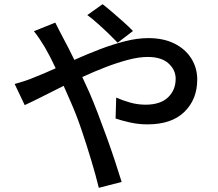

<svg xmlns="http://www.w3.org/2000/svg" viewBox="-20 -839 1040 917"><path d="M542 -635Q524 -654 498 -679Q472 -704 445 -728Q418 -752 397 -767L470 -819Q487 -806 514.5 -782.5Q542 -759 569.5 -734.5Q597 -710 615 -691ZM50 -438Q76 -445 101.5 -453.5Q127 -462 140 -468Q165 -478 191.5 -489Q218 -500 246 -513Q233 -541 220 -566Q207 -591 195 -612Q185 -629 170 -651.5Q155 -674 142 -690L244 -731Q250 -718 262 -695.5Q274 -673 281 -659Q294 -635 307.5 -608.5Q321 -582 335 -553Q395 -580 456.5 -603.5Q518 -627 577 -642Q636 -657 688 -657Q761 -657 813 -631Q865 -605 893.5 -560Q922 -515 922 -459Q922 -365 861 -305Q800 -245 684 -245Q642 -245 601.5 -254Q561 -263 532 -273L535 -373Q566 -359 602 -349Q638 -339 675 -339Q746 -339 782.5 -374Q819 -409 819 -463Q819 -505 785 -536Q751 -567 685 -567Q644 -567 592.5 -553.5Q541 -540 485 -518.5Q429 -497 373 -471L407 -397Q426 -353 447.5 -297Q469 -241 490.5 -181.5Q512 -122 530 -67Q548 -12 561 30L452 58Q437 -3 415.5 -74.5Q394 -146 369.5 -218.5Q345 -291 317 -354L284 -429Q228 -401 179.5 -376.5Q131 -352 98 -337Z"/></svg>

Font: Source Han Sans Medium
Style: Regular
Weight: 500
Designer: Ryoko NISHIZUKA Ë•øÂ°öÊ∂ºÂ≠ê (kana, bopomofo & ideographs); Paul D. Hunt (Latin, Greek & Cyrillic); Sandoll Communicatio
Foundry: Adobe
Version: Version 2.004;hotconv 1.0.118;makeotfexe 2.5.65603